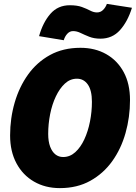

<svg xmlns="http://www.w3.org/2000/svg" viewBox="-20 -956 699 988"><path d="M288 12Q213 12 155 -21.5Q97 -55 64.5 -116Q32 -177 32 -259Q32 -347 55.5 -428Q79 -509 124.5 -572.5Q170 -636 237.5 -673Q305 -710 394 -710Q469 -710 526.5 -677.5Q584 -645 616.5 -585Q649 -525 649 -441Q649 -353 626 -271.5Q603 -190 557.5 -126.5Q512 -63 444.5 -25.5Q377 12 288 12ZM305 -148Q340 -148 367.5 -173Q395 -198 414 -239Q433 -280 443 -330.5Q453 -381 453 -432Q453 -491 432 -521Q411 -551 376 -551Q341 -551 314 -526Q287 -501 267.5 -460Q248 -419 238 -368.5Q228 -318 228 -267Q228 -228 238 -201.5Q248 -175 265 -161.5Q282 -148 305 -148ZM308 -749 181 -770Q201 -841 239.5 -885Q278 -929 339 -929Q377 -929 401.5 -920Q426 -911 444 -901.5Q462 -892 479 -892Q497 -892 510 -904.5Q523 -917 530 -936L659 -916Q637 -845 597.5 -801Q558 -757 497 -757Q464 -757 439 -767Q414 -777 394.5 -786.5Q375 -796 356 -796Q339 -796 326.5 -782.5Q314 -769 308 -749Z"/></svg>

Font: Azeret Mono Thin ExtraBold
Style: Italic
Weight: 800
Italic angle: -12°
Version: Version 1.002